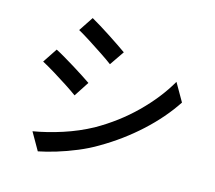

<svg xmlns="http://www.w3.org/2000/svg" viewBox="-113 -919 1226 1096"><g transform="rotate(15 500.0 -371.0)"><path d="M304 -779Q327 -766 358 -747Q389 -728 421 -707Q453 -686 480.5 -667.5Q508 -649 526 -636L467 -550Q442 -569 402 -595.5Q362 -622 320 -649Q278 -676 247 -693ZM139 -66Q222 -80 310 -108.5Q398 -137 477 -180Q602 -251 700.5 -348Q799 -445 860 -551L921 -445Q854 -343 753 -250.5Q652 -158 530 -87Q480 -57 420 -32Q360 -7 302 10.5Q244 28 198 37ZM152 -552Q176 -540 207 -521.5Q238 -503 270 -483.5Q302 -464 330 -445.5Q358 -427 376 -415L318 -326Q292 -345 251.5 -371.5Q211 -398 169 -423.5Q127 -449 95 -466Z"/></g></svg>

Font: Source Han Sans Medium
Style: Regular
Weight: 500
Designer: Ryoko NISHIZUKA Ë•øÂ°öÊ∂ºÂ≠ê (kana, bopomofo & ideographs); Paul D. Hunt (Latin, Greek & Cyrillic); Sandoll Communicatio
Foundry: Adobe
Version: Version 2.004;hotconv 1.0.118;makeotfexe 2.5.65603